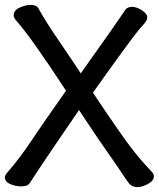

<svg xmlns="http://www.w3.org/2000/svg" viewBox="-23 -740 649 785"><path d="M539 25Q517 25 505.5 11Q494 -3 478 -28Q462 -53 420 -112.5Q378 -172 300 -290Q172 -103 146 -63.5Q120 -24 113 -13.5Q106 -3 98 9.5Q90 22 63 22Q40 22 18.5 12.5Q-3 3 -3 -15Q-3 -22 5 -32Q60 -96 106 -165.5Q152 -235 247 -369Q103 -589 44 -655Q33 -667 33 -677Q33 -698 57.5 -709Q82 -720 102 -720Q126 -720 134 -706Q159 -659 221 -568.5Q283 -478 307 -440Q447 -636 490 -701Q499 -712 518 -712Q535 -712 557 -698Q579 -684 579 -669Q579 -655 561 -637Q543 -619 473.5 -523.5Q404 -428 357 -361Q466 -198 508.5 -142Q551 -86 599 -36Q606 -29 606 -19Q606 -1 582 12Q558 25 539 25Z"/></svg>

Font: LXGW ZhenKai
Style: Regular
Weight: 400
Designer: LXGW / Fontworks Inc.
Foundry: LXGW / Fontworks Inc.
Version: Version 0.800;June 8, 2025